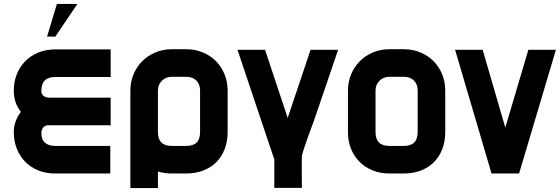

<svg xmlns="http://www.w3.org/2000/svg" viewBox="-20 -881 2843 975"><path d="M86 -313Q50 -359 50 -420Q50 -466 65.5 -504.5Q81 -543 109 -571Q137 -599 175.5 -614.5Q214 -630 260 -630H542V-490H260Q190 -490 190 -420Q190 -402 202 -393.5Q214 -385 231 -385H542V-245H226Q209 -245 199.5 -233.5Q190 -222 190 -206Q190 -172 209 -156Q228 -140 260 -140H540V0H260Q213 0 174.5 -15.5Q136 -31 108.5 -59Q81 -87 65.5 -125.5Q50 -164 50 -211Q50 -238 59.5 -264.5Q69 -291 86 -313ZM269 -861H373L261 -695H219Z M782 74H642V-421Q642 -465 658 -503.5Q674 -542 702.5 -570.5Q731 -599 769.5 -615Q808 -631 852 -631H926Q971 -631 1009.5 -615Q1048 -599 1076 -571Q1104 -543 1120 -504.5Q1136 -466 1136 -421V-210Q1136 -163 1121 -124Q1106 -85 1078.5 -57.5Q1051 -30 1012 -15Q973 0 926 0H852Q815 0 782 -10ZM996 -210V-421Q996 -453 977 -472Q958 -491 926 -491H852Q822 -491 802 -471Q782 -451 782 -421V-210Q782 -140 852 -140H926Q996 -140 996 -210Z M1513 73H1373V-77H1371L1186 -628H1326L1441 -282L1557 -628H1697L1574 -267Q1570 -256 1560 -229.5Q1550 -203 1539.5 -173.5Q1529 -144 1521 -118.5Q1513 -93 1513 -86Q1512 -46 1512.5 -6.5Q1513 33 1513 73Z M2241 -210Q2241 -163 2226 -124Q2211 -85 2183.5 -57.5Q2156 -30 2117 -15Q2078 0 2031 0H1957Q1911 0 1872.5 -15.5Q1834 -31 1806 -59Q1778 -87 1762.5 -125.5Q1747 -164 1747 -210V-421Q1747 -465 1763 -503.5Q1779 -542 1807.5 -570.5Q1836 -599 1874.5 -615Q1913 -631 1957 -631H2031Q2076 -631 2114.5 -615Q2153 -599 2181 -571Q2209 -543 2225 -504.5Q2241 -466 2241 -421ZM2101 -210V-421Q2101 -453 2082 -472Q2063 -491 2031 -491H1957Q1927 -491 1907 -471Q1887 -451 1887 -421V-210Q1887 -140 1957 -140H2031Q2101 -140 2101 -210Z M2803 -628 2616 0H2476L2291 -628H2431L2546 -233L2663 -628H2803Z"/></svg>

Font: CAT North
Style: Regular
Weight: 400
Designer: Peter Wiegel
Foundry: Peter Wiegel
Version: Version 1.000